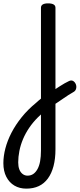

<svg xmlns="http://www.w3.org/2000/svg" viewBox="-129 -535 473 1139"><path d="M162 19Q178 8 194.5 -3Q211 -14 226 -23.5Q241 -33 254 -40.5Q267 -48 278 -53Q293 -61 304 -55Q315 -49 320.5 -36Q326 -23 322.5 -9Q319 5 305 12Q292 19 276 29.5Q260 40 242.5 52Q225 64 206.5 76.5Q188 89 170 100ZM27 584Q-13 584 -43.5 566Q-74 548 -91.5 514Q-109 480 -109 433Q-109 391 -97 345Q-85 299 -61 252.5Q-37 206 -0.5 160.5Q36 115 85 75Q92 68 99.5 62Q107 56 114 50V-489Q114 -502 124.5 -508.5Q135 -515 156 -515Q178 -515 189 -508.5Q200 -502 200 -489V351Q200 407 188.5 450.5Q177 494 155 524Q133 554 101 569Q69 584 27 584ZM34 507Q54 507 68.5 497Q83 487 93.5 468Q104 449 109 421.5Q114 394 114 358V144Q109 148 104.5 153Q100 158 95 162Q66 191 44 223.5Q22 256 7.5 290.5Q-7 325 -14 360.5Q-21 396 -21 428Q-21 452 -14.5 469.5Q-8 487 5 497Q18 507 34 507Z"/></svg>

Font: Playwrite AR
Style: Regular
Weight: 400
Designer: Veronika Burian, José Scaglione
Foundry: TypeTogether
Version: Version 1.002